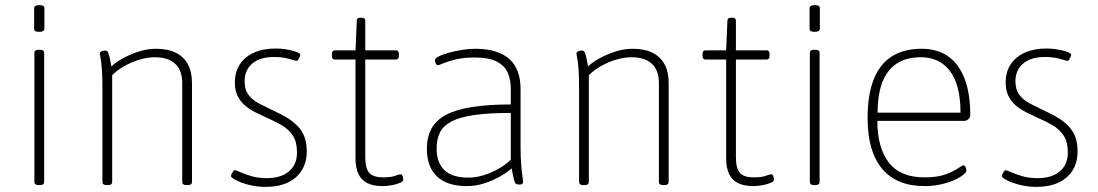

<svg xmlns="http://www.w3.org/2000/svg" viewBox="-20 -719 4278 748"><path d="M130 2Q122 2 118 -1Q114 -4 114 -10V-513Q114 -519 118 -522Q122 -525 130 -525H136Q144 -525 148 -522Q152 -519 152 -513V-10Q152 -4 148 -1Q144 2 136 2ZM133 -595Q122 -595 117.5 -598Q113 -601 113 -607V-687Q113 -692 117.5 -695.5Q122 -699 133 -699Q144 -699 148.5 -696Q153 -693 153 -687V-607Q153 -602 148.5 -598.5Q144 -595 133 -595Z M395 2Q387 2 383 -1Q379 -4 379 -10V-373Q379 -427 376.5 -454.5Q374 -482 371.5 -494Q369 -506 369 -511Q369 -514 371 -516Q373 -518 376 -519.5Q379 -521 383 -521.5Q387 -522 390 -522Q396 -522 399 -518.5Q402 -515 405.5 -502Q409 -489 414 -460Q430 -476 458 -491.5Q486 -507 520 -518Q554 -529 588 -529Q634 -529 665 -513.5Q696 -498 712 -468.5Q728 -439 728 -395V-10Q728 -4 724 -1Q720 2 711 2H707Q698 2 694 -1Q690 -4 690 -10V-395Q690 -445 662.5 -470.5Q635 -496 582 -496Q555 -496 524.5 -487Q494 -478 466 -462.5Q438 -447 417 -426V-10Q417 -4 413 -1Q409 2 401 2Z M1016 9Q987 9 962.5 4Q938 -1 919.5 -8Q901 -15 890.5 -22Q880 -29 880 -33Q880 -37 882.5 -42Q885 -47 888.5 -51.5Q892 -56 894 -56Q899 -56 915.5 -48.5Q932 -41 958.5 -33Q985 -25 1019 -25Q1075 -25 1106 -51.5Q1137 -78 1137 -124Q1137 -167 1120.5 -191.5Q1104 -216 1077 -231.5Q1050 -247 1018 -261Q996 -271 974 -282Q952 -293 934 -308.5Q916 -324 905.5 -345.5Q895 -367 895 -397Q895 -439 914.5 -468.5Q934 -498 969.5 -514Q1005 -530 1054 -530Q1072 -530 1089 -527.5Q1106 -525 1119.5 -521.5Q1133 -518 1141.5 -514Q1150 -510 1150 -506Q1150 -503 1147.5 -497Q1145 -491 1142 -486.5Q1139 -482 1136 -482Q1132 -482 1107 -489.5Q1082 -497 1048 -497Q993 -497 963 -471.5Q933 -446 933 -402Q933 -369 948.5 -349Q964 -329 989 -316Q1014 -303 1041 -290Q1070 -277 1094 -263Q1118 -249 1136.5 -231Q1155 -213 1165 -188.5Q1175 -164 1175 -129Q1175 -86 1155.5 -55Q1136 -24 1100.5 -7.5Q1065 9 1016 9Z M1471 6Q1436 6 1412.5 -5Q1389 -16 1377 -40Q1365 -64 1365 -101V-487H1285Q1273 -487 1273 -501V-509Q1273 -523 1285 -523H1365L1370 -638Q1370 -645 1373.5 -647.5Q1377 -650 1385 -650H1388Q1396 -650 1399.5 -647Q1403 -644 1403 -638V-523H1522Q1534 -523 1534 -509V-501Q1534 -487 1522 -487H1403V-107Q1403 -62 1419 -45Q1435 -28 1472 -28Q1503 -28 1519 -34Q1535 -40 1542 -40Q1544 -40 1546 -37.5Q1548 -35 1549 -31.5Q1550 -28 1550.5 -24.5Q1551 -21 1551 -18Q1551 -12 1538 -6.5Q1525 -1 1506.5 2.5Q1488 6 1471 6Z M1799 6Q1722 6 1682.5 -31.5Q1643 -69 1643 -139Q1643 -185 1661 -218Q1679 -251 1717.5 -271.5Q1756 -292 1818.5 -302Q1881 -312 1970 -312V-374Q1970 -406 1959 -433.5Q1948 -461 1917.5 -478Q1887 -495 1830 -495Q1786 -495 1755.5 -487.5Q1725 -480 1707.5 -472.5Q1690 -465 1685 -465Q1683 -465 1681 -467Q1679 -469 1677.5 -472.5Q1676 -476 1675 -479.5Q1674 -483 1674 -485Q1674 -491 1689 -499Q1704 -507 1728 -513.5Q1752 -520 1779 -524.5Q1806 -529 1831 -529Q1877 -529 1910.5 -518.5Q1944 -508 1965.5 -488Q1987 -468 1997.5 -439Q2008 -410 2008 -373V-150Q2008 -106 2010.5 -76.5Q2013 -47 2015.5 -31.5Q2018 -16 2018 -12Q2018 -9 2017 -6.5Q2016 -4 2014 -2.5Q2012 -1 2009 -0.5Q2006 0 2002 0Q1994 0 1989.5 -3.5Q1985 -7 1982 -20.5Q1979 -34 1973 -63Q1957 -48 1929 -32Q1901 -16 1867.5 -5Q1834 6 1799 6ZM1805 -27Q1833 -27 1863 -36Q1893 -45 1921.5 -61Q1950 -77 1970 -97V-279Q1884 -279 1828 -271Q1772 -263 1739.5 -246Q1707 -229 1694 -203Q1681 -177 1681 -140Q1681 -85 1711.5 -56Q1742 -27 1805 -27Z M2252 2Q2244 2 2240 -1Q2236 -4 2236 -10V-373Q2236 -427 2233.5 -454.5Q2231 -482 2228.5 -494Q2226 -506 2226 -511Q2226 -514 2228 -516Q2230 -518 2233 -519.5Q2236 -521 2240 -521.5Q2244 -522 2247 -522Q2253 -522 2256 -518.5Q2259 -515 2262.5 -502Q2266 -489 2271 -460Q2287 -476 2315 -491.5Q2343 -507 2377 -518Q2411 -529 2445 -529Q2491 -529 2522 -513.5Q2553 -498 2569 -468.5Q2585 -439 2585 -395V-10Q2585 -4 2581 -1Q2577 2 2568 2H2564Q2555 2 2551 -1Q2547 -4 2547 -10V-395Q2547 -445 2519.5 -470.5Q2492 -496 2439 -496Q2412 -496 2381.5 -487Q2351 -478 2323 -462.5Q2295 -447 2274 -426V-10Q2274 -4 2270 -1Q2266 2 2258 2Z M2915 6Q2880 6 2856.5 -5Q2833 -16 2821 -40Q2809 -64 2809 -101V-487H2729Q2717 -487 2717 -501V-509Q2717 -523 2729 -523H2809L2814 -638Q2814 -645 2817.5 -647.5Q2821 -650 2829 -650H2832Q2840 -650 2843.5 -647Q2847 -644 2847 -638V-523H2966Q2978 -523 2978 -509V-501Q2978 -487 2966 -487H2847V-107Q2847 -62 2863 -45Q2879 -28 2916 -28Q2947 -28 2963 -34Q2979 -40 2986 -40Q2988 -40 2990 -37.5Q2992 -35 2993 -31.5Q2994 -28 2994.5 -24.5Q2995 -21 2995 -18Q2995 -12 2982 -6.5Q2969 -1 2950.5 2.5Q2932 6 2915 6Z M3151 2Q3143 2 3139 -1Q3135 -4 3135 -10V-513Q3135 -519 3139 -522Q3143 -525 3151 -525H3157Q3165 -525 3169 -522Q3173 -519 3173 -513V-10Q3173 -4 3169 -1Q3165 2 3157 2ZM3154 -595Q3143 -595 3138.5 -598Q3134 -601 3134 -607V-687Q3134 -692 3138.5 -695.5Q3143 -699 3154 -699Q3165 -699 3169.5 -696Q3174 -693 3174 -687V-607Q3174 -602 3169.5 -598.5Q3165 -595 3154 -595Z M3582 6Q3473 6 3416.5 -61.5Q3360 -129 3360 -259Q3360 -349 3383.5 -409Q3407 -469 3454 -499Q3501 -529 3570 -529Q3631 -529 3673 -500Q3715 -471 3737.5 -413.5Q3760 -356 3760 -270Q3760 -265 3757 -260Q3754 -255 3748.5 -251.5Q3743 -248 3737 -248H3398Q3398 -144 3442.5 -86Q3487 -28 3582 -28Q3633 -28 3664.5 -40Q3696 -52 3712.5 -63.5Q3729 -75 3734 -75Q3737 -75 3739.5 -71.5Q3742 -68 3743.5 -63Q3745 -58 3745 -55Q3745 -48 3732 -37.5Q3719 -27 3696.5 -17Q3674 -7 3644.5 -0.5Q3615 6 3582 6ZM3399 -280H3722Q3722 -387 3681.5 -441.5Q3641 -496 3567 -496Q3512 -496 3474.5 -472Q3437 -448 3418 -400Q3399 -352 3399 -280Z M4019 9Q3990 9 3965.5 4Q3941 -1 3922.5 -8Q3904 -15 3893.5 -22Q3883 -29 3883 -33Q3883 -37 3885.5 -42Q3888 -47 3891.5 -51.5Q3895 -56 3897 -56Q3902 -56 3918.5 -48.5Q3935 -41 3961.5 -33Q3988 -25 4022 -25Q4078 -25 4109 -51.5Q4140 -78 4140 -124Q4140 -167 4123.5 -191.5Q4107 -216 4080 -231.5Q4053 -247 4021 -261Q3999 -271 3977 -282Q3955 -293 3937 -308.5Q3919 -324 3908.5 -345.5Q3898 -367 3898 -397Q3898 -439 3917.5 -468.5Q3937 -498 3972.5 -514Q4008 -530 4057 -530Q4075 -530 4092 -527.5Q4109 -525 4122.5 -521.5Q4136 -518 4144.5 -514Q4153 -510 4153 -506Q4153 -503 4150.5 -497Q4148 -491 4145 -486.5Q4142 -482 4139 -482Q4135 -482 4110 -489.5Q4085 -497 4051 -497Q3996 -497 3966 -471.5Q3936 -446 3936 -402Q3936 -369 3951.5 -349Q3967 -329 3992 -316Q4017 -303 4044 -290Q4073 -277 4097 -263Q4121 -249 4139.5 -231Q4158 -213 4168 -188.5Q4178 -164 4178 -129Q4178 -86 4158.5 -55Q4139 -24 4103.5 -7.5Q4068 9 4019 9Z"/></svg>

Font: Asap Thin
Style: Regular
Weight: 250
Designer: Pablo Cosgaya
Foundry: Omnibus-Type
Version: Version 3.001